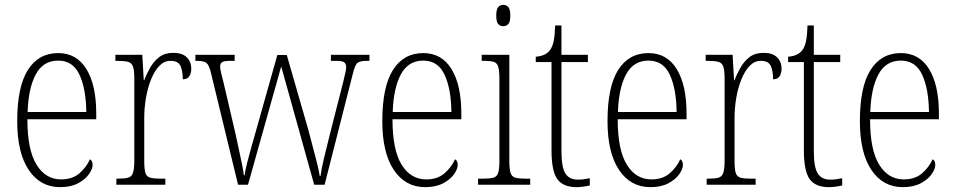

<svg xmlns="http://www.w3.org/2000/svg" viewBox="-20 -762 3939 792"><path d="M228 10Q146 10 98.5 -61Q51 -132 51 -262Q51 -404 95 -473.5Q139 -543 220 -543Q296 -543 336.5 -477Q377 -411 377 -294V-270H93Q93 -144 130.5 -83Q168 -22 232 -22Q279 -22 308 -47.5Q337 -73 351 -105Q362 -99 362 -82Q362 -65 347 -43.5Q332 -22 302 -6Q272 10 228 10ZM336 -300Q335 -395 308 -453.5Q281 -512 220 -512Q158 -512 127.5 -455Q97 -398 94 -300Z M460 0V-25H466Q494 -25 508.5 -29Q523 -33 528.5 -49Q534 -65 534 -100V-438Q534 -472 528.5 -487.5Q523 -503 508 -507Q493 -511 462 -511H456V-536H567L573 -431H575Q585 -458 600 -484Q615 -510 637.5 -527Q660 -544 695 -544Q732 -544 750.5 -525.5Q769 -507 769 -479Q769 -460 761 -447.5Q753 -435 734 -435Q734 -469 724.5 -490Q715 -511 683 -511Q657 -511 637 -490Q617 -469 603 -434Q589 -399 582 -357.5Q575 -316 575 -276V-99Q575 -64 580 -48.5Q585 -33 600 -29Q615 -25 643 -25H662V0Z M851 -458Q843 -493 832 -502Q821 -511 792 -511H786V-536H948V-511H929Q904 -511 896 -505.5Q888 -500 888 -487Q888 -479 893 -457.5Q898 -436 902 -422L951 -212Q956 -188 963.5 -154Q971 -120 977.5 -88.5Q984 -57 986 -39H989Q991 -57 999 -88.5Q1007 -120 1016.5 -154Q1026 -188 1033 -212L1124 -535H1163L1252 -226Q1258 -202 1268 -165Q1278 -128 1287 -92.5Q1296 -57 1299 -36H1302Q1306 -65 1316.5 -109.5Q1327 -154 1342 -213L1395 -421Q1400 -442 1404 -459Q1408 -476 1408 -485Q1408 -498 1400.5 -504.5Q1393 -511 1367 -511H1345V-536H1504V-511H1494Q1465 -511 1454.5 -502.5Q1444 -494 1435 -456L1319 0H1276L1140 -488L1003 0H962Z M1734 10Q1652 10 1604.5 -61Q1557 -132 1557 -262Q1557 -404 1601 -473.5Q1645 -543 1726 -543Q1802 -543 1842.5 -477Q1883 -411 1883 -294V-270H1599Q1599 -144 1636.5 -83Q1674 -22 1738 -22Q1785 -22 1814 -47.5Q1843 -73 1857 -105Q1868 -99 1868 -82Q1868 -65 1853 -43.5Q1838 -22 1808 -6Q1778 10 1734 10ZM1842 -300Q1841 -395 1814 -453.5Q1787 -512 1726 -512Q1664 -512 1633.5 -455Q1603 -398 1600 -300Z M2056 -654Q2043 -654 2035 -663Q2027 -672 2027 -698Q2027 -723 2035 -732.5Q2043 -742 2056 -742Q2069 -742 2077 -732.5Q2085 -723 2085 -698Q2085 -672 2077 -663Q2069 -654 2056 -654ZM1952 0V-25H1971Q2000 -25 2015 -29Q2030 -33 2035 -49Q2040 -65 2040 -98V-435Q2040 -469 2035.5 -485.5Q2031 -502 2017.5 -506.5Q2004 -511 1977 -511H1967V-536H2081V-99Q2081 -65 2086 -49Q2091 -33 2106 -29Q2121 -25 2150 -25H2167V0Z M2358 10Q2303 10 2279 -23Q2255 -56 2255 -142V-506H2190V-528Q2229 -531 2247 -553Q2259 -568 2264 -593Q2269 -618 2270 -657H2296V-536H2405V-506H2296V-139Q2296 -71 2312.5 -46Q2329 -21 2363 -21Q2377 -21 2388 -22.5Q2399 -24 2413 -27V3Q2400 6 2385.5 8Q2371 10 2358 10Z M2663 10Q2581 10 2533.5 -61Q2486 -132 2486 -262Q2486 -404 2530 -473.5Q2574 -543 2655 -543Q2731 -543 2771.5 -477Q2812 -411 2812 -294V-270H2528Q2528 -144 2565.5 -83Q2603 -22 2667 -22Q2714 -22 2743 -47.5Q2772 -73 2786 -105Q2797 -99 2797 -82Q2797 -65 2782 -43.5Q2767 -22 2737 -6Q2707 10 2663 10ZM2771 -300Q2770 -395 2743 -453.5Q2716 -512 2655 -512Q2593 -512 2562.5 -455Q2532 -398 2529 -300Z M2895 0V-25H2901Q2929 -25 2943.5 -29Q2958 -33 2963.5 -49Q2969 -65 2969 -100V-438Q2969 -472 2963.5 -487.5Q2958 -503 2943 -507Q2928 -511 2897 -511H2891V-536H3002L3008 -431H3010Q3020 -458 3035 -484Q3050 -510 3072.5 -527Q3095 -544 3130 -544Q3167 -544 3185.5 -525.5Q3204 -507 3204 -479Q3204 -460 3196 -447.5Q3188 -435 3169 -435Q3169 -469 3159.5 -490Q3150 -511 3118 -511Q3092 -511 3072 -490Q3052 -469 3038 -434Q3024 -399 3017 -357.5Q3010 -316 3010 -276V-99Q3010 -64 3015 -48.5Q3020 -33 3035 -29Q3050 -25 3078 -25H3097V0Z M3399 10Q3344 10 3320 -23Q3296 -56 3296 -142V-506H3231V-528Q3270 -531 3288 -553Q3300 -568 3305 -593Q3310 -618 3311 -657H3337V-536H3446V-506H3337V-139Q3337 -71 3353.5 -46Q3370 -21 3404 -21Q3418 -21 3429 -22.5Q3440 -24 3454 -27V3Q3441 6 3426.5 8Q3412 10 3399 10Z M3704 10Q3622 10 3574.5 -61Q3527 -132 3527 -262Q3527 -404 3571 -473.5Q3615 -543 3696 -543Q3772 -543 3812.5 -477Q3853 -411 3853 -294V-270H3569Q3569 -144 3606.5 -83Q3644 -22 3708 -22Q3755 -22 3784 -47.5Q3813 -73 3827 -105Q3838 -99 3838 -82Q3838 -65 3823 -43.5Q3808 -22 3778 -6Q3748 10 3704 10ZM3812 -300Q3811 -395 3784 -453.5Q3757 -512 3696 -512Q3634 -512 3603.5 -455Q3573 -398 3570 -300Z"/></svg>

Font: Noto Serif Ethiopic Condensed ExtraLight
Style: Regular
Weight: 200
Width: 3
Designer: Monotype Design Team
Foundry: Monotype Imaging Inc.
Version: Version 2.102; ttfautohint (v1.8.4.7-5d5b)